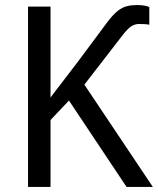

<svg xmlns="http://www.w3.org/2000/svg" viewBox="-20 -740 625 760"><path d="M522 -720Q539 -720 550.5 -718Q562 -716 571 -712V-642Q564 -644 551 -644.5Q538 -645 529 -645Q516 -645 502 -637.5Q488 -630 464 -599L314 -405L585 0H481L253 -342L180 -265V0H91V-714H180V-354Q206 -389 235 -426Q264 -463 290 -498L403 -650Q427 -682 445.5 -696.5Q464 -711 482 -715.5Q500 -720 522 -720Z"/></svg>

Font: Noto Sans Display
Style: Regular
Weight: 400
Designer: Monotype Design Team
Foundry: Monotype Imaging Inc.
Version: Version 2.003